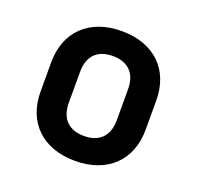

<svg xmlns="http://www.w3.org/2000/svg" viewBox="-105 -670 809 790"><g transform="rotate(20 300.0 -275.0)"><path d="M300 9C441 9 530 -76 530 -211V-339C530 -474 441 -559 300 -559C159 -559 70 -474 70 -339V-211C70 -76 159 9 300 9ZM300 -100C234 -100 195 -137 195 -207V-343C195 -413 234 -450 300 -450C366 -450 405 -413 405 -343V-207C405 -137 366 -100 300 -100Z"/></g></svg>

Font: JetBrains Mono
Style: Bold
Weight: 558
Monospace: yes
Designer: Philipp Nurullin, Konstantin Bulenkov
Foundry: JetBrains
Version: Version 2.305